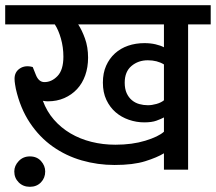

<svg xmlns="http://www.w3.org/2000/svg" viewBox="-30 -653 831 739"><path d="M25 7Q25 -15 42 -33Q59 -51 85 -51Q112 -51 128 -33Q144 -15 144 7Q144 32 127.5 49Q111 66 85 66Q59 66 42 49Q25 32 25 7ZM601 -201Q590 -195 572 -188.5Q554 -182 525 -182Q495 -182 466 -192Q437 -202 415 -221Q393 -240 379.5 -268.5Q366 -297 366 -335Q366 -372 378.5 -400Q391 -428 412.5 -447.5Q434 -467 463 -477Q492 -487 526 -487Q549 -487 568.5 -482.5Q588 -478 601 -471V-559H271Q285 -538 297 -505Q309 -472 309 -431Q309 -394 298 -363Q287 -332 266.5 -310Q246 -288 217.5 -275.5Q189 -263 154 -263Q145 -263 135 -265Q150 -224 177.5 -192.5Q205 -161 241.5 -139.5Q278 -118 322 -107Q366 -96 414 -96Q479 -96 529.5 -111.5Q580 -127 601 -146ZM601 -267V-405Q575 -421 539 -421Q502 -421 476 -399Q450 -377 450 -335Q450 -311 457.5 -294.5Q465 -278 477.5 -267.5Q490 -257 506 -252.5Q522 -248 539 -248Q555 -248 572.5 -253Q590 -258 601 -267ZM601 -63Q575 -47 529 -32.5Q483 -18 411 -18Q346 -18 285 -35.5Q224 -53 173 -89Q122 -125 85 -180.5Q48 -236 31 -311Q30 -316 28 -328Q26 -340 26 -350Q26 -376 46.5 -389.5Q67 -403 96 -395L108 -365Q119 -337 141 -337Q169 -337 191.5 -360.5Q214 -384 214 -435Q214 -471 204.5 -504.5Q195 -538 181 -559H-10V-633H781V-559H694V0H601Z"/></svg>

Font: Mukta Medium
Style: Regular
Weight: 500
Designer: Girish Dalvi and Yashodeep Gholap
Foundry: Ek Type
Version: Version 2.538;PS 1.002;hotconv 16.6.51;makeotf.lib2.5.65220;